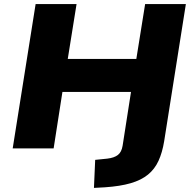

<svg xmlns="http://www.w3.org/2000/svg" viewBox="-20 -725 938 938"><path d="M439 193 445 56 504 50Q538 46 556 32Q574 18 579 -13L620 -276H285L242 0H42L154 -705H354L311 -437H646L689 -705H888L782 -35Q773 20 754.5 60.5Q736 101 703 128Q670 155 618.5 170Q567 185 493 190Z"/></svg>

Font: Nunito Sans 10pt SemiExpanded Black
Style: Italic
Weight: 900
Width: 6
Italic angle: -9°
Designer: Vernon Adams
Foundry: Vernon Adams
Version: Version 3.101;gftools[0.9.27]